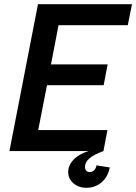

<svg xmlns="http://www.w3.org/2000/svg" viewBox="-20 -720 649 915"><path d="M609 -700 589 -600H259L223 -413H493L474 -314H204L162 -100H492L473 0Q385 31 385 75Q385 86 391 93Q397 100 408 100Q420 100 428.5 91.5Q437 83 440 68L503 78Q495 122 464.5 148.5Q434 175 392 175Q355 175 330 153.5Q305 132 305 100Q305 68 330.5 41Q356 14 402 0H25L161 -700Z"/></svg>

Font: MedMera Sans Semibold
Style: Italic
Weight: 600
Italic angle: -11°
Designer: Kasper Nordkvist
Foundry: UNCUT.wtf
Version: Version 1.300